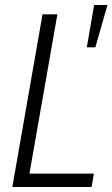

<svg xmlns="http://www.w3.org/2000/svg" viewBox="-20 -743 447 763"><path d="M29 0 149 -686H208L97 -53H353L344 0ZM325 -555 354 -723H407L359 -555Z"/></svg>

Font: Archivo Condensed ExtraLight
Style: Italic
Weight: 250
Width: 3
Italic angle: -10°
Designer: Hector Gatti
Foundry: Omnibus-Type
Version: Version 2.001